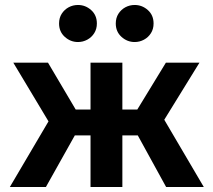

<svg xmlns="http://www.w3.org/2000/svg" viewBox="-20 -752 857 772"><path d="M344 0V-207.5H206V-311.5H344V-500H472V-311.5H609V-207.5H472V0ZM19.5 0 175 -264 33.5 -500H173L312.5 -264L164.5 0ZM648 0 503 -264 647 -500H782L640.5 -270.5L799.5 0ZM293.5 -583Q263.5 -583 240.5 -603.8Q217.5 -624.5 217.5 -657.5Q217.5 -680 228.2 -696.8Q239 -713.5 256.2 -722.8Q273.5 -732 293.5 -732Q323.5 -732 346.5 -711.5Q369.5 -691 369.5 -657.5Q369.5 -635.5 359 -618.8Q348.5 -602 331 -592.5Q313.5 -583 293.5 -583ZM521.5 -583Q491.5 -583 468.5 -603.8Q445.5 -624.5 445.5 -657.5Q445.5 -680 456.2 -696.8Q467 -713.5 484.2 -722.8Q501.5 -732 521.5 -732Q551.5 -732 574.5 -711.5Q597.5 -691 597.5 -657.5Q597.5 -635.5 587 -618.8Q576.5 -602 559 -592.5Q541.5 -583 521.5 -583Z"/></svg>

Font: Geologica Roman Medium
Style: Regular
Weight: 500
Designer: Sindre Bremnes, Frode Helland
Foundry: Monokrom Skriftforlag AS
Version: Version 1.010;gftools[0.9.28]